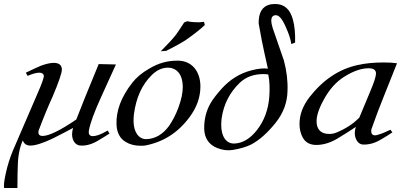

<svg xmlns="http://www.w3.org/2000/svg" viewBox="-66 -717 2003 959"><path d="M427 -397C376 -274 339 -182 315 -120C234 -65 178 -38 147 -38C130 -38 123 -47 127 -65C152 -132 176 -189 197 -235C228 -308 243 -353 243 -369C243 -392 229 -403 202 -403C185 -403 164 -398 139 -389C123 -382 98 -371 63 -354L72 -338C97 -349 117 -354 130 -354C143 -354 151 -349 153 -339C154 -331 144 -301 121 -249L-1 34C-16 70 -29 110 -38 153C-46 190 -48 213 -45 222H21C21 167 22 129 23 109C24 59 33 17 48 -16C53 0 65 9 83 10C108 11 146 -1 197 -25C242 -48 276 -65 299 -78C296 -67 294 -57 294 -46C294 -15 311 9 336 10C367 12 399 2 434 -21C447 -28 462 -38 481 -50L472 -65C451 -53 436 -46 427 -43C415 -39 405 -37 398 -37C382 -37 375 -46 378 -65C384 -100 404 -155 438 -230L513 -395Z M880 -131C917 -180 935 -232 935 -285C935 -360 893 -413 824 -414C773 -415 725 -402 679 -374C644 -354 616 -331 595 -304C540 -234 513 -164 516 -94C518 -54 533 -25 562 -8C583 5 608 11 637 11C645 11 652 11 658 10C749 -7 823 -54 880 -131ZM847 -283C847 -254 840 -220 825 -179C812 -144 796 -114 779 -89C748 -46 709 -23 664 -22C627 -22 601 -57 601 -114C601 -125 602 -136 603 -147C614 -229 643 -294 692 -342C717 -367 744 -379 773 -379C780 -379 786 -378 791 -377C827 -367 846 -336 847 -283ZM953 -608C941 -606 926 -605 908 -606C889 -607 876 -609 869 -611L854 -605C835 -575 821 -555 814 -545C797 -523 771 -495 737 -461C755 -462 764 -463 764 -463C820 -491 857 -512 876 -527C911 -552 938 -574 957 -592Z M1408 -504C1409 -549 1406 -587 1397 -619C1383 -671 1354 -697 1309 -697C1301 -697 1293 -696 1284 -695C1244 -686 1225 -654 1226 -600C1247 -476 1268 -397 1272 -374C1253 -377 1226 -375 1191 -366C1132 -351 1083 -320 1042 -275C1015 -245 997 -221 986 -202C963 -162 953 -119 954 -72C956 -26 977 5 1018 22C1045 33 1071 36 1096 32C1133 26 1163 17 1186 6C1229 -16 1270 -53 1311 -104C1349 -152 1369 -205 1370 -263C1372 -312 1366 -362 1352 -415L1296 -577C1291 -593 1289 -605 1289 -613C1289 -632 1297 -641 1312 -641C1328 -641 1344 -622 1361 -583C1376 -550 1386 -521 1389 -497ZM1274 -345C1281 -312 1282 -274 1279 -233C1274 -168 1253 -113 1218 -68C1183 -23 1144 -1 1103 0C1064 0 1039 -34 1039 -93C1039 -104 1040 -115 1041 -126C1051 -196 1081 -255 1132 -304C1163 -333 1202 -347 1250 -347C1259 -347 1267 -346 1274 -345Z M1727 -128C1698 -98 1659 -73 1612 -54C1602 -50 1591 -48 1579 -48C1542 -48 1521 -65 1516 -98C1512 -129 1523 -168 1550 -217C1578 -270 1614 -310 1657 -336C1701 -363 1740 -376 1775 -376C1800 -376 1812 -367 1812 -350C1812 -335 1802 -304 1781 -255L1728 -128ZM1917 -401C1896 -404 1874 -405 1851 -405C1803 -405 1759 -401 1720 -392C1628 -372 1548 -319 1480 -232C1447 -189 1430 -145 1430 -98C1430 -73 1435 -51 1446 -30C1460 -5 1483 7 1514 7C1552 7 1591 -6 1631 -32C1662 -51 1689 -68 1711 -83V-82C1708 -72 1706 -62 1706 -53C1706 -21 1724 5 1748 5C1779 6 1810 -3 1843 -24C1856 -31 1873 -42 1894 -56L1884 -69C1859 -57 1840 -49 1828 -46C1820 -43 1813 -41 1808 -41C1792 -41 1786 -51 1789 -71C1812 -136 1833 -192 1852 -238Z"/></svg>

Font: GFS Pyrsos
Style: Regular
Weight: 400
Designer: George Matthiopoulos
Foundry: George Matthiopoulos
Version: Version 1.0